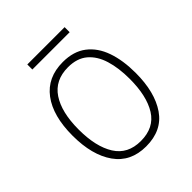

<svg xmlns="http://www.w3.org/2000/svg" viewBox="-185 -829 888 888"><g transform="rotate(-45 259.5 -384.5)"><path d="M465 -331Q465 -205 414 -130.5Q363 -56 259 -56Q158 -56 105.5 -130.5Q53 -205 53 -332Q53 -461 107 -533Q161 -605 262 -605Q332 -605 377 -570.5Q422 -536 443.5 -474.5Q465 -413 465 -331ZM93 -332Q93 -220 133.5 -155.5Q174 -91 259 -91Q346 -91 386 -155Q426 -219 426 -331Q426 -402 409.5 -456Q393 -510 357 -540.5Q321 -571 262 -571Q177 -571 135 -508Q93 -445 93 -332ZM382 -713V-680H138V-713Z"/></g></svg>

Font: Noto Sans Malayalam UI SemiCondensed ExtraLight
Style: Regular
Weight: 200
Width: 4
Designer: Jelle Bosma - Monotype Design Team
Foundry: Monotype Imaging Inc.
Version: Version 2.104; ttfautohint (v1.8.4.7-5d5b)